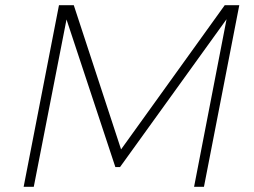

<svg xmlns="http://www.w3.org/2000/svg" viewBox="-20 -719 978 739"><path d="M845 -699H901L765 0H727L852 -645L442 -76H424L236 -644L110 0H71L207 -699H264L446 -144Z"/></svg>

Font: Gontserrat ExtraLight
Style: Italic
Weight: 275
Italic angle: -11.3°
Designer: Julieta Ulanovsky
Foundry: Julieta Ulanovsky
Version: Version 6.001